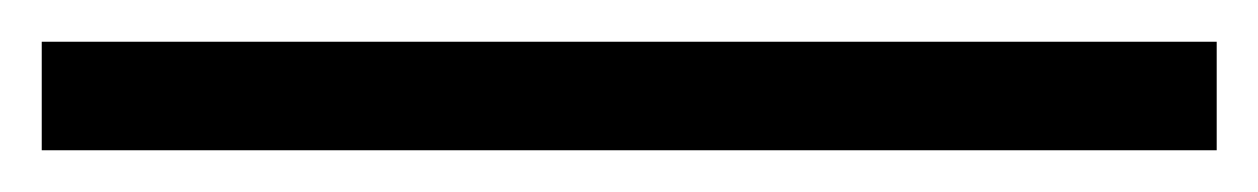

<svg xmlns="http://www.w3.org/2000/svg" viewBox="-20 61 603 92"><path d="M0 133V81H563V133Z"/></svg>

Font: Noto Sans Mono SemiCondensed Light
Style: Regular
Weight: 300
Width: 4
Designer: Monotype Design Team
Foundry: Monotype Imaging Inc.
Version: Version 2.014; ttfautohint (v1.8.4.7-5d5b)